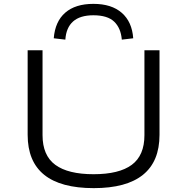

<svg xmlns="http://www.w3.org/2000/svg" viewBox="-20 -965 969 993"><path d="M465 8Q294 8 208.5 -61Q123 -130 123 -268V-705H200V-266Q200 -161 266 -112.5Q332 -64 464 -64Q596 -64 661.5 -112.5Q727 -161 727 -266V-705H805V-268Q805 -130 719.5 -61Q634 8 465 8ZM318 -760 258 -767Q265 -854 317.5 -899.5Q370 -945 463 -945Q557 -945 610 -898.5Q663 -852 669 -767L610 -760Q605 -820 570.5 -853Q536 -886 463 -886Q394 -886 358 -854Q322 -822 318 -760Z"/></svg>

Font: Nunito Sans 7pt Expanded Light
Style: Regular
Weight: 300
Width: 7
Designer: Vernon Adams
Foundry: Vernon Adams
Version: Version 3.101;gftools[0.9.27]